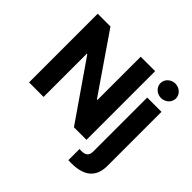

<svg xmlns="http://www.w3.org/2000/svg" viewBox="-229 -1002 1438 1438"><g transform="rotate(45 490.5 -282.5)"><path d="M671.5 -727.3H518.5V-269.9H512.1L198.2 -727.3H63.2V0H217V-457.7H222.3L538.7 0H671.5ZM769.2 -545.5V24.5C769.2 65.7 751.8 86.3 703.1 86.3C696.7 86.3 691.1 86.3 683.2 85.6V203.8C694.2 204.2 703.1 204.5 713.8 204.5C842.3 204.5 920.5 153.4 920.5 27V-545.5ZM844.5 -615.8C889.6 -615.8 926.5 -650.2 926.5 -692.5C926.5 -734.4 889.6 -768.8 844.5 -768.8C799.7 -768.8 762.8 -734.4 762.8 -692.5C762.8 -650.2 799.7 -615.8 844.5 -615.8Z"/></g></svg>

Font: Karasuma Gothic
Style: Bold
Weight: 700
Designer: Rasmus Andersson / Ryoko Nishizuka
Foundry: Genbu
Version: Version 1.00